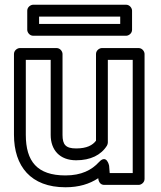

<svg xmlns="http://www.w3.org/2000/svg" viewBox="-20 -756 680 811"><path d="M301.6 -79C362.1 -79 406.9 -100.9 431.7 -140.8C434.2 -144.8 435.5 -150.4 435.5 -154V-503H540.6V-25H443.4L440.9 -56C440.9 -56 431 -107.4 397.6 -70.9C367.6 -38.2 324.3 -15 256.5 -15C136.9 -15 89 -74.4 89 -187V-503H194.1V-186C194.1 -122.4 232.4 -79 301.6 -79ZM420.4 25H565.6C576.3 25 590.6 15.1 590.6 0V-528C590.6 -538.7 580.7 -553 565.6 -553H410.5C399.8 -553 385.5 -543.1 385.5 -528V-161.7C371.4 -142.9 347.1 -129 301.6 -129C257.6 -129 244.1 -145 244.1 -186V-528C244.1 -538.7 234.2 -553 219.1 -553H64C53.3 -553 39 -543.1 39 -528V-187C39 -53.4 110.3 35 256.5 35C313 35 357.8 21.3 395 -3.3C396.3 12.4 404.2 25 420.4 25ZM487.8 -655H145.1V-686H487.8ZM512.8 -605C523.5 -605 537.8 -614.9 537.8 -630V-711C537.8 -721.7 527.9 -736 512.8 -736H120.1C109.4 -736 95.1 -726.1 95.1 -711V-630C95.1 -619.3 105 -605 120.1 -605Z"/></svg>

Font: Asimov
Style: WidOu
Weight: 500
Designer: Google
Version: Version 2.000980; 2014